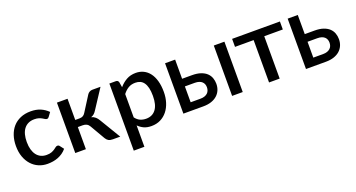

<svg xmlns="http://www.w3.org/2000/svg" viewBox="-44 -1089 3386 1827"><g transform="rotate(-20 1649.0 -175.5)"><path d="M426 -410Q421 -403.5 416.5 -400Q412 -396.5 403.5 -396.5Q395 -396.5 385.8 -402.5Q376.5 -408.5 363.8 -415.8Q351 -423 333 -429Q315 -435 288 -435Q253 -435 226.8 -422.5Q200.5 -410 182.8 -386.8Q165 -363.5 156.2 -330.2Q147.5 -297 147.5 -255.5Q147.5 -212.5 157 -179Q166.5 -145.5 184.2 -122.5Q202 -99.5 227.2 -87.5Q252.5 -75.5 284 -75.5Q315 -75.5 334.5 -83Q354 -90.5 367 -99.5Q380 -108.5 389.2 -116Q398.5 -123.5 409 -123.5Q422 -123.5 429 -113.5L459.5 -74Q441 -51.5 418.5 -36Q396 -20.5 371 -10.8Q346 -1 319 3.2Q292 7.5 264.5 7.5Q217 7.5 175.8 -10.2Q134.5 -28 103.8 -61.8Q73 -95.5 55.2 -144.2Q37.5 -193 37.5 -255.5Q37.5 -312 53.5 -360.2Q69.5 -408.5 100.2 -443.5Q131 -478.5 176.5 -498.2Q222 -518 281.5 -518Q337 -518 379.2 -500Q421.5 -482 454.5 -449Z M852.5 -481Q860.5 -494 874.2 -502Q888 -510 903 -510H987L861.5 -318.5Q849.5 -299 836.5 -287Q823.5 -275 804.5 -268.5Q829 -261.5 845.2 -247.2Q861.5 -233 874.5 -210.5L1001 0H927Q898.5 0 882.8 -9.5Q867 -19 856 -37.5L769.5 -186.5Q759 -205.5 742 -214.5Q725 -223.5 703.5 -223.5H653V0.5H545.5V-510H653V-295.5H696.5Q717.5 -295.5 731.5 -303.5Q745.5 -311.5 755.5 -328Z M1184 -128Q1206.5 -99 1233.2 -87.2Q1260 -75.5 1292.5 -75.5Q1355.5 -75.5 1390.8 -121.5Q1426 -167.5 1426 -258.5Q1426 -305.5 1418 -338.8Q1410 -372 1395 -393Q1380 -414 1358.5 -423.5Q1337 -433 1310 -433Q1269 -433 1239.2 -415.2Q1209.5 -397.5 1184 -364.5ZM1178.5 -436Q1210.5 -473.5 1251.2 -496.5Q1292 -519.5 1346 -519.5Q1389 -519.5 1424 -502.2Q1459 -485 1484 -452Q1509 -419 1522.8 -370.2Q1536.5 -321.5 1536.5 -258.5Q1536.5 -202 1521.2 -153.2Q1506 -104.5 1477.5 -68.8Q1449 -33 1408.5 -12.8Q1368 7.5 1317 7.5Q1272 7.5 1240.8 -7Q1209.5 -21.5 1184 -47V169.5H1076.5V-510H1141.5Q1163.5 -510 1169.5 -489.5Z M1843 -78Q1866.5 -78 1884.2 -84.2Q1902 -90.5 1913.8 -101.2Q1925.5 -112 1931.2 -127Q1937 -142 1937 -160Q1937 -176 1931.8 -190.2Q1926.5 -204.5 1915.2 -215.2Q1904 -226 1886 -232.2Q1868 -238.5 1842 -238.5H1742.5V-78ZM1841.5 -316Q1894.5 -316 1931 -303.2Q1967.5 -290.5 1990 -269Q2012.5 -247.5 2022.5 -219.2Q2032.5 -191 2032.5 -160.5Q2032.5 -125 2020 -95.8Q2007.5 -66.5 1983.2 -45Q1959 -23.5 1923.8 -11.8Q1888.5 0 1843 0H1640.5V-510H1742.5V-316ZM2241.5 -510V0H2134V-510Z M2803.5 -429H2615.5V0H2508V-429H2319.5V-510H2803.5Z M3084.5 -78Q3108 -78 3125.8 -84.2Q3143.5 -90.5 3155.2 -101.2Q3167 -112 3172.8 -127Q3178.5 -142 3178.5 -160Q3178.5 -176 3173.2 -190.2Q3168 -204.5 3156.8 -215.2Q3145.5 -226 3127.5 -232.2Q3109.5 -238.5 3083.5 -238.5H2984.5V-78ZM3083 -316Q3136 -316 3172.5 -303.2Q3209 -290.5 3231.5 -269Q3254 -247.5 3264 -219.2Q3274 -191 3274 -160.5Q3274 -125 3261.5 -95.8Q3249 -66.5 3224.8 -45Q3200.5 -23.5 3165.2 -11.8Q3130 0 3084.5 0H2882V-510H2984.5V-316Z"/></g></svg>

Font: Lato SemiBold
Style: Regular
Weight: 600
Designer: Lukasz Dziedzic with Adam Twardoch and Botio Nikoltchev
Foundry: tyPoland Lukasz Dziedzic
Version: Version 2.015; 2015-08-06; http://www.latofonts.com/